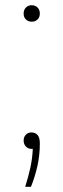

<svg xmlns="http://www.w3.org/2000/svg" viewBox="-20 -565 243 735"><path d="M76.5 150Q89 110.5 96.5 75.5Q104 40.5 105.5 5H101.5Q88 5 79.2 -4Q70.5 -13 70.5 -27Q70.5 -40.5 78.8 -49.2Q87 -58 100.5 -58Q115 -58 123.8 -48.2Q132.5 -38.5 132.5 -16Q132.5 30.5 122.8 72.5Q113 114.5 98.5 150ZM101.5 -482Q88 -482 79.2 -490.5Q70.5 -499 70.5 -513Q70.5 -527.5 79.2 -536.2Q88 -545 101.5 -545Q115 -545 123.8 -536.2Q132.5 -527.5 132.5 -513Q132.5 -499 123.8 -490.5Q115 -482 101.5 -482Z"/></svg>

Font: Encode Sans Th
Style: Regular
Weight: 100
Designer: Multiple Designers
Foundry: Impallari Type
Version: Version 3.002; ttfautohint (v1.8.3) -l 8 -r 50 -G 200 -x 14 